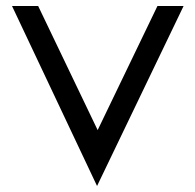

<svg xmlns="http://www.w3.org/2000/svg" viewBox="-20 -600 650 639"><path d="M20 -580 303 19 591 -580H504L305 -167L107 -580Z"/></svg>

Font: Charger Sport
Style: SeBdExt
Weight: 600
Designer: Jasper
Foundry: Cannot Into Space Fonts
Version: Version 1.1